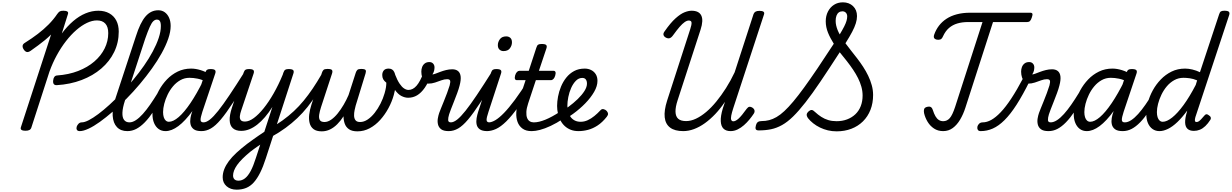

<svg xmlns="http://www.w3.org/2000/svg" viewBox="-20 -1107 10560 1646"><path d="M467 -377Q449 -376 441 -386.5Q433 -397 436 -419Q438 -438 446.5 -448.5Q455 -459 469 -460Q569 -467 650 -498.5Q731 -530 788.5 -579.5Q846 -629 877 -691.5Q908 -754 908 -823Q908 -877 883 -904.5Q858 -932 811 -932Q770 -932 725 -910.5Q680 -889 634.5 -849.5Q589 -810 546.5 -755.5Q504 -701 467.5 -634.5Q431 -568 404 -493L249 -14Q245 0 233 7Q221 14 198 14Q176 14 165 7Q154 0 159 -16L418 -811Q393 -786 365 -763Q337 -740 306.5 -717.5Q276 -695 242 -671Q221 -657 207 -662Q193 -667 182 -685Q172 -701 174 -715.5Q176 -730 195 -741Q254 -778 304.5 -816.5Q355 -855 397 -897.5Q439 -940 470 -986Q482 -1003 492 -1009Q502 -1015 524 -1015Q547 -1015 557.5 -1008Q568 -1001 562 -985L510 -820Q556 -882 607.5 -926Q659 -970 713.5 -992.5Q768 -1015 823 -1015Q877 -1015 916.5 -993Q956 -971 977 -931Q998 -891 998 -836Q998 -742 959 -661.5Q920 -581 848.5 -519.5Q777 -458 679.5 -421Q582 -384 467 -377Z M664 17Q645 17 639 5.5Q633 -6 637.5 -20.5Q642 -35 653.5 -46.5Q665 -58 681 -58Q705 -58 741 -76.5Q777 -95 822.5 -129Q868 -163 918.5 -209Q969 -255 1021 -309.5Q1073 -364 1122.5 -423.5Q1172 -483 1214.5 -544Q1257 -605 1289.5 -665.5Q1322 -726 1340.5 -781.5Q1359 -837 1359 -884Q1359 -899 1371.5 -906.5Q1384 -914 1401 -914Q1418 -914 1430.5 -906.5Q1443 -899 1443 -884Q1443 -835 1422.5 -775.5Q1402 -716 1366 -651Q1330 -586 1282 -519Q1234 -452 1178.5 -386Q1123 -320 1064 -260.5Q1005 -201 947 -150.5Q889 -100 836 -62Q783 -24 738.5 -3.5Q694 17 664 17ZM1071 17Q1015 17 982.5 -17.5Q950 -52 946 -114.5Q942 -177 969 -261L1145 -796Q1182 -913 1227.5 -966Q1273 -1019 1337 -1019Q1369 -1019 1392.5 -1002Q1416 -985 1429.5 -955Q1443 -925 1443 -884Q1443 -865 1430.5 -856Q1418 -847 1401 -847Q1384 -847 1371.5 -856Q1359 -865 1359 -884Q1359 -901 1356 -913Q1353 -925 1346 -932Q1339 -939 1325 -939Q1309 -939 1294.5 -925.5Q1280 -912 1264 -876.5Q1248 -841 1225 -776L1051 -244Q1031 -183 1029.5 -141Q1028 -99 1044 -78.5Q1060 -58 1090 -58Q1104 -58 1111 -46.5Q1118 -35 1116 -20.5Q1114 -6 1103 5.5Q1092 17 1071 17Z M1072 17Q1058 17 1051 5.5Q1044 -6 1045.5 -20.5Q1047 -35 1058 -46.5Q1069 -58 1090 -58Q1116 -58 1145 -77Q1174 -96 1204.5 -130Q1235 -164 1267 -210Q1299 -256 1332 -310Q1340 -323 1354 -321Q1368 -319 1377 -308.5Q1386 -298 1378 -285Q1335 -210 1296.5 -153Q1258 -96 1221.5 -58.5Q1185 -21 1148.5 -2Q1112 17 1072 17Z M1399 17Q1365 17 1340 -1Q1315 -19 1301 -52Q1287 -85 1287 -130Q1287 -176 1301 -229Q1315 -282 1343 -333Q1371 -384 1411 -426Q1451 -468 1503.5 -493.5Q1556 -519 1619 -519Q1657 -519 1701 -505.5Q1745 -492 1780 -468L1762 -399Q1713 -425 1675 -432.5Q1637 -440 1605 -440Q1562 -440 1526.5 -420Q1491 -400 1463.5 -367.5Q1436 -335 1417 -295.5Q1398 -256 1388 -217Q1378 -178 1378 -146Q1378 -121 1384 -102Q1390 -83 1401.5 -73Q1413 -63 1428 -63Q1465 -63 1512 -103.5Q1559 -144 1612.5 -223Q1666 -302 1722 -415L1759 -378Q1694 -244 1630.5 -156.5Q1567 -69 1509 -26Q1451 17 1399 17ZM1707 17Q1662 17 1640.5 0.5Q1619 -16 1613.5 -41.5Q1608 -67 1613 -95.5Q1618 -124 1627 -148L1739 -483Q1746 -503 1755.5 -509Q1765 -515 1784 -515Q1815 -515 1823.5 -505.5Q1832 -496 1825 -476L1715 -149Q1698 -97 1699.5 -77.5Q1701 -58 1724 -58Q1738 -58 1745 -46.5Q1752 -35 1750.5 -20.5Q1749 -6 1738.5 5.5Q1728 17 1707 17Z M1707 17Q1693 17 1686 5.5Q1679 -6 1680.5 -20.5Q1682 -35 1693 -46.5Q1704 -58 1725 -58Q1749 -58 1779.5 -82Q1810 -106 1851 -157.5Q1892 -209 1948 -292.5Q2004 -376 2079 -495Q2088 -509 2102.5 -507Q2117 -505 2126 -494Q2135 -483 2127 -470Q2042 -326 1980.5 -231.5Q1919 -137 1873 -82.5Q1827 -28 1787.5 -5.5Q1748 17 1707 17Z M2009 519Q1956 519 1922.5 489.5Q1889 460 1889 413Q1889 378 1902.5 343.5Q1916 309 1942 274Q1968 239 2007.5 202.5Q2047 166 2099 126Q2125 107 2148.5 90Q2172 73 2196 56.5Q2220 40 2246 23L2315 -190Q2284 -141 2251.5 -103Q2219 -65 2185 -38.5Q2151 -12 2117 1.5Q2083 15 2048 15Q2002 15 1976.5 -7.5Q1951 -30 1949 -74.5Q1947 -119 1968 -183L2068 -483Q2075 -503 2084.5 -509Q2094 -515 2113 -515Q2144 -515 2152.5 -505.5Q2161 -496 2154 -476L2048 -160Q2039 -135 2036.5 -113Q2034 -91 2043.5 -78Q2053 -65 2080 -65Q2115 -65 2156 -95Q2197 -125 2240.5 -179Q2284 -233 2326 -306.5Q2368 -380 2404 -467L2409 -483Q2416 -503 2425.5 -509Q2435 -515 2454 -515Q2485 -515 2493.5 -505.5Q2502 -496 2495 -476L2259 250Q2236 322 2210.5 373Q2185 424 2156 456.5Q2127 489 2090.5 504Q2054 519 2009 519ZM2024 442Q2054 442 2080 422Q2106 402 2129 359Q2152 316 2174 246L2211 133Q2197 142 2183 152Q2169 162 2155 172Q2141 182 2127 193Q2087 226 2058.5 254.5Q2030 283 2012.5 308Q1995 333 1986.5 355.5Q1978 378 1978 399Q1978 411 1983 421Q1988 431 1998.5 436.5Q2009 442 2024 442Z M2309 65Q2296 72 2285.5 65.5Q2275 59 2271 46Q2267 33 2270.5 19Q2274 5 2288 -2Q2350 -37 2402 -74.5Q2454 -112 2499 -154Q2544 -196 2583.5 -244Q2623 -292 2660.5 -347.5Q2698 -403 2735 -467Q2745 -482 2758 -482Q2771 -482 2778 -470Q2785 -458 2775 -440Q2736 -366 2697 -304Q2658 -242 2616.5 -190Q2575 -138 2528.5 -94Q2482 -50 2428 -10.5Q2374 29 2309 65Z M2738 19Q2693 19 2668 0Q2643 -19 2634.5 -52Q2626 -85 2631 -126Q2636 -167 2650 -210L2740 -484Q2745 -499 2753.5 -507.5Q2762 -516 2787 -516Q2819 -516 2826 -506.5Q2833 -497 2827 -478L2732 -188Q2721 -154 2716.5 -125Q2712 -96 2721.5 -78.5Q2731 -61 2762 -61Q2790 -61 2819 -81Q2848 -101 2875 -134.5Q2902 -168 2926 -209Q2950 -250 2968 -292L3030 -484Q3035 -499 3043.5 -507.5Q3052 -516 3075 -516Q3108 -516 3114 -506.5Q3120 -497 3114 -478L3029 -201Q3025 -186 3020 -162.5Q3015 -139 3015.5 -115.5Q3016 -92 3027.5 -76.5Q3039 -61 3067 -61Q3100 -61 3132 -82.5Q3164 -104 3192 -139.5Q3220 -175 3242 -218.5Q3264 -262 3277 -307Q3285 -335 3288.5 -356.5Q3292 -378 3292 -398Q3273 -413 3265 -428Q3257 -443 3257 -464Q3257 -487 3270 -503Q3283 -519 3312 -519Q3346 -519 3360 -489Q3374 -459 3374 -415Q3374 -396 3372 -376Q3370 -356 3366 -335Q3362 -314 3356 -293Q3340 -235 3310 -179.5Q3280 -124 3239.5 -79Q3199 -34 3149.5 -7.5Q3100 19 3044 19Q2998 19 2972 1Q2946 -17 2935.5 -46.5Q2925 -76 2925 -110Q2900 -71 2871 -42Q2842 -13 2809 3Q2776 19 2738 19Z M3479 -269Q3451 -269 3421.5 -284Q3392 -299 3364.5 -338Q3337 -377 3315 -449Q3310 -467 3320 -479Q3330 -491 3344.5 -490Q3359 -489 3367 -468Q3386 -419 3405.5 -390Q3425 -361 3444.5 -348.5Q3464 -336 3482 -336Q3520 -336 3551.5 -372.5Q3583 -409 3610 -483Q3616 -498 3629 -503Q3642 -508 3655.5 -504Q3669 -500 3676 -489.5Q3683 -479 3676 -463Q3651 -397 3621 -354Q3591 -311 3556 -290Q3521 -269 3479 -269Z M3827 17Q3783 17 3762 1Q3741 -15 3735 -40Q3729 -65 3733.5 -91.5Q3738 -118 3745 -138Q3749 -150 3760 -177Q3771 -204 3785 -238.5Q3799 -273 3812.5 -309Q3826 -345 3835 -375Q3843 -405 3838.5 -416.5Q3834 -428 3813 -428Q3790 -428 3764 -418.5Q3738 -409 3710 -399.5Q3682 -390 3651 -390Q3633 -390 3620 -405Q3607 -420 3599.5 -443.5Q3592 -467 3592 -493Q3592 -514 3599 -532.5Q3606 -551 3621.5 -563Q3637 -575 3661 -575Q3681 -575 3693 -562Q3705 -549 3705 -529Q3705 -516 3701.5 -500.5Q3698 -485 3687 -469Q3696 -469 3713.5 -475.5Q3731 -482 3754.5 -491Q3778 -500 3804.5 -506.5Q3831 -513 3857 -513Q3888 -513 3906.5 -498Q3925 -483 3929 -452.5Q3933 -422 3920 -373Q3913 -345 3899.5 -308.5Q3886 -272 3871.5 -235.5Q3857 -199 3845.5 -169.5Q3834 -140 3830 -126Q3821 -96 3822 -77Q3823 -58 3846 -58Q3860 -58 3866.5 -46.5Q3873 -35 3871.5 -20.5Q3870 -6 3859 5.5Q3848 17 3827 17Z M3827 17Q3813 17 3806 5.5Q3799 -6 3800.5 -20.5Q3802 -35 3813 -46.5Q3824 -58 3845 -58Q3869 -58 3899.5 -82Q3930 -106 3971 -157.5Q4012 -209 4068 -292.5Q4124 -376 4199 -495Q4208 -509 4222.5 -507Q4237 -505 4246 -494Q4255 -483 4247 -470Q4162 -326 4100.5 -231.5Q4039 -137 3993 -82.5Q3947 -28 3907.5 -5.5Q3868 17 3827 17Z M4158 17Q4114 17 4092.5 1Q4071 -15 4066 -40.5Q4061 -66 4066 -94.5Q4071 -123 4079 -148L4189 -483Q4196 -503 4205.5 -509Q4215 -515 4234 -515Q4265 -515 4273.5 -505.5Q4282 -496 4275 -476L4168 -149Q4150 -96 4151.5 -77Q4153 -58 4176 -58Q4190 -58 4197 -46.5Q4204 -35 4202.5 -20.5Q4201 -6 4190 5.5Q4179 17 4158 17ZM4296 -669Q4276 -669 4262 -682Q4248 -695 4248 -720Q4248 -747 4265.5 -771Q4283 -795 4320 -795Q4341 -795 4355 -782.5Q4369 -770 4369 -744Q4369 -717 4351.5 -693Q4334 -669 4296 -669Z M4153 17Q4139 17 4132 5.5Q4125 -6 4126.5 -20.5Q4128 -35 4139 -46.5Q4150 -58 4171 -58Q4195 -58 4227 -77Q4259 -96 4300.5 -138.5Q4342 -181 4394.5 -251.5Q4447 -322 4511 -425Q4520 -439 4534.5 -437Q4549 -435 4557.5 -424Q4566 -413 4558 -400Q4483 -274 4425 -193Q4367 -112 4320 -66Q4273 -20 4232.5 -1.5Q4192 17 4153 17Z M4536 17Q4489 17 4459.5 -4.5Q4430 -26 4417 -61.5Q4404 -97 4406 -141Q4408 -185 4423 -230L4486 -420H4410Q4399 -420 4395 -430Q4391 -440 4396 -460Q4402 -480 4412 -490Q4422 -500 4433 -500H4513L4578 -698Q4584 -718 4593.5 -724Q4603 -730 4623 -730Q4655 -730 4663 -720.5Q4671 -711 4664 -691L4600 -500H4726Q4737 -500 4741.5 -490.5Q4746 -481 4740 -460Q4735 -441 4725 -430.5Q4715 -420 4704 -420H4574L4508 -221Q4494 -179 4492.5 -148Q4491 -117 4498.5 -97Q4506 -77 4521 -67.5Q4536 -58 4555 -58Q4569 -58 4576 -46.5Q4583 -35 4581 -20.5Q4579 -6 4568 5.5Q4557 17 4536 17Z M4540 17Q4521 17 4514.5 5.5Q4508 -6 4511.5 -20.5Q4515 -35 4527 -46.5Q4539 -58 4558 -58Q4599 -58 4655.5 -81Q4712 -104 4782 -150Q4794 -158 4804 -153Q4814 -148 4819.5 -136Q4825 -124 4823 -111Q4821 -98 4810 -90Q4751 -51 4700.5 -27.5Q4650 -4 4609.5 6.5Q4569 17 4540 17Z M4784 -144Q4801 -155 4818 -166.5Q4835 -178 4852 -190Q4897 -223 4933 -258Q4969 -293 4990.5 -327Q5012 -361 5012 -390Q5012 -413 5002 -426Q4992 -439 4972 -439Q4941 -439 4917 -414.5Q4893 -390 4876.5 -353Q4860 -316 4852 -275Q4844 -234 4844 -201Q4844 -173 4851 -148Q4858 -123 4872 -104Q4886 -85 4907.5 -74Q4929 -63 4958 -63Q4989 -63 5018.5 -76.5Q5048 -90 5075.5 -112.5Q5103 -135 5127 -161Q5139 -175 5155 -171Q5171 -167 5181 -156Q5191 -145 5192.5 -133Q5194 -121 5182 -106Q5144 -58 5103.5 -31.5Q5063 -5 5021.5 6Q4980 17 4939 17Q4902 17 4873 5.5Q4844 -6 4822 -26Q4800 -46 4785.5 -73.5Q4771 -101 4763.5 -133Q4756 -165 4756 -199Q4756 -236 4764 -279Q4772 -322 4789.5 -364.5Q4807 -407 4835 -442Q4863 -477 4902 -498Q4941 -519 4993 -519Q5023 -519 5048 -506.5Q5073 -494 5087.5 -470.5Q5102 -447 5102 -414Q5102 -369 5073.5 -319.5Q5045 -270 4998 -221.5Q4951 -173 4893 -131Q4874 -118 4854 -104Q4834 -90 4813 -78Z M5837 17Q5765 17 5725 -13Q5685 -43 5678.5 -101Q5672 -159 5699 -244L5897 -856Q5910 -895 5908.5 -913Q5907 -931 5885 -931Q5869 -931 5849.5 -917.5Q5830 -904 5806.5 -877Q5783 -850 5752 -807Q5736 -784 5720.5 -779.5Q5705 -775 5686 -786Q5671 -795 5668 -808.5Q5665 -822 5678 -839Q5729 -912 5771.5 -950Q5814 -988 5848 -1001.5Q5882 -1015 5909 -1015Q5972 -1015 5992 -974Q6012 -933 5986 -853L5789 -247Q5770 -189 5771 -149Q5772 -109 5794 -89Q5816 -69 5862 -69Q5903 -69 5946.5 -89.5Q5990 -110 6034 -147Q6078 -184 6121 -236.5Q6164 -289 6204 -352Q6244 -415 6278 -487L6440 -986Q6445 -1000 6457 -1007Q6469 -1014 6491 -1014Q6514 -1014 6524.5 -1007Q6535 -1000 6530 -984L6267 -182Q6254 -142 6249 -116.5Q6244 -91 6249 -79Q6254 -67 6267 -67Q6286 -67 6312 -90.5Q6338 -114 6381 -174Q6393 -190 6404.5 -191.5Q6416 -193 6429 -185Q6446 -174 6448.5 -159.5Q6451 -145 6441 -131Q6426 -108 6404.5 -82Q6383 -56 6357.5 -33.5Q6332 -11 6303 3Q6274 17 6243 17Q6204 17 6182.5 -4Q6161 -25 6159 -68.5Q6157 -112 6177 -179Q6182 -193 6186.5 -207Q6191 -221 6195 -234Q6156 -176 6112.5 -130Q6069 -84 6023 -51Q5977 -18 5930 -0.5Q5883 17 5837 17Z M7152 19Q7113 19 7077.5 10.5Q7042 2 7010 -13.5Q6978 -29 6951.5 -50Q6925 -71 6907 -94Q6894 -113 6896 -126.5Q6898 -140 6914 -154Q6928 -165 6939.5 -164Q6951 -163 6966 -148Q6993 -123 7021 -105Q7049 -87 7081 -77.5Q7113 -68 7152 -68Q7201 -68 7242 -83.5Q7283 -99 7313 -127.5Q7343 -156 7359 -197Q7375 -238 7375 -288Q7375 -326 7364.5 -363.5Q7354 -401 7336 -437Q7318 -473 7293.5 -509.5Q7269 -546 7240 -583Q7211 -620 7179 -659Q7086 -515 7014.5 -409Q6943 -303 6885.5 -229.5Q6828 -156 6779.5 -108.5Q6731 -61 6684.5 -35Q6638 -9 6590 1Q6542 11 6484 11Q6464 11 6459 0Q6454 -11 6461 -35Q6466 -53 6477.5 -61Q6489 -69 6508 -69Q6543 -69 6574 -77Q6605 -85 6637 -103.5Q6669 -122 6704 -154.5Q6739 -187 6781 -237Q6823 -287 6873.5 -356.5Q6924 -426 6987 -519Q7050 -612 7128 -732Q7113 -756 7100.5 -779.5Q7088 -803 7078.5 -826.5Q7069 -850 7064 -874.5Q7059 -899 7059 -924Q7059 -971 7078 -1008Q7097 -1045 7130 -1066Q7163 -1087 7206 -1087Q7259 -1087 7293 -1054.5Q7327 -1022 7327 -969Q7327 -940 7317 -907.5Q7307 -875 7285.5 -834Q7264 -793 7228 -736Q7250 -706 7275.5 -674Q7301 -642 7328 -607Q7355 -572 7379.5 -534.5Q7404 -497 7423 -457.5Q7442 -418 7453.5 -376.5Q7465 -335 7465 -293Q7465 -223 7442.5 -165.5Q7420 -108 7378 -66.5Q7336 -25 7278.5 -3Q7221 19 7152 19ZM7179 -812Q7203 -852 7217 -879.5Q7231 -907 7237 -928Q7243 -949 7243 -966Q7243 -986 7231.5 -998Q7220 -1010 7202 -1010Q7184 -1010 7171 -1000.5Q7158 -991 7151 -972.5Q7144 -954 7144 -928Q7144 -908 7148.5 -888.5Q7153 -869 7160.5 -850Q7168 -831 7179 -812Z M8065 17Q8021 17 7987.5 -5Q7954 -27 7932.5 -62.5Q7911 -98 7902 -137Q7898 -157 7902.5 -171.5Q7907 -186 7929 -191Q7950 -196 7961 -188.5Q7972 -181 7977 -164Q7987 -132 7999.5 -110.5Q8012 -89 8028.5 -78.5Q8045 -68 8066 -68Q8099 -68 8122 -94Q8145 -120 8168 -190L8403 -918H8280Q8229 -918 8188 -906Q8147 -894 8116 -867.5Q8085 -841 8064 -795Q8055 -774 8042 -769Q8029 -764 8011 -767Q7996 -770 7989 -780Q7982 -790 7989 -811Q8004 -853 8030 -887Q8056 -921 8094 -946Q8132 -971 8183 -984.5Q8234 -998 8298 -998H8812Q8827 -998 8830.5 -989.5Q8834 -981 8826 -958Q8819 -936 8810 -927Q8801 -918 8786 -918H8493L8256 -183Q8238 -127 8211 -81.5Q8184 -36 8148 -9.5Q8112 17 8065 17Z M8388 17Q8369 17 8362.5 5.5Q8356 -6 8359 -20.5Q8362 -35 8374 -46.5Q8386 -58 8405 -58Q8440 -58 8478 -79Q8516 -100 8559 -145Q8602 -190 8650 -263Q8698 -336 8753 -440L8808 -413Q8748 -292 8695 -209.5Q8642 -127 8591.5 -77Q8541 -27 8491 -5Q8441 17 8388 17ZM8969 17Q8925 17 8904 1Q8883 -15 8877 -40Q8871 -65 8875.5 -91.5Q8880 -118 8887 -138Q8891 -150 8902 -177Q8913 -204 8927 -238.5Q8941 -273 8954.5 -309Q8968 -345 8977 -375Q8985 -405 8980.5 -416.5Q8976 -428 8955 -428Q8932 -428 8906 -418.5Q8880 -409 8852 -399.5Q8824 -390 8793 -390Q8775 -390 8762 -405Q8749 -420 8741.5 -443.5Q8734 -467 8734 -493Q8734 -514 8741 -532.5Q8748 -551 8763.5 -563Q8779 -575 8803 -575Q8823 -575 8835 -562Q8847 -549 8847 -529Q8847 -516 8843.5 -500.5Q8840 -485 8829 -469Q8838 -469 8855.5 -475.5Q8873 -482 8896.5 -491Q8920 -500 8946.5 -506.5Q8973 -513 8999 -513Q9030 -513 9048.5 -498Q9067 -483 9071 -452.5Q9075 -422 9062 -373Q9055 -345 9041.5 -308.5Q9028 -272 9013.5 -235.5Q8999 -199 8987.5 -169.5Q8976 -140 8972 -126Q8963 -96 8964 -77Q8965 -58 8988 -58Q9002 -58 9008.5 -46.5Q9015 -35 9013.5 -20.5Q9012 -6 9001 5.5Q8990 17 8969 17Z M8969 17Q8955 17 8948 5.5Q8941 -6 8942.5 -20.5Q8944 -35 8955 -46.5Q8966 -58 8987 -58Q9013 -58 9042 -77Q9071 -96 9101.5 -130Q9132 -164 9164 -210Q9196 -256 9229 -310Q9237 -323 9251 -321Q9265 -319 9274 -308.5Q9283 -298 9275 -285Q9232 -210 9193.5 -153Q9155 -96 9118.5 -58.5Q9082 -21 9045.5 -2Q9009 17 8969 17Z M9297 17Q9263 17 9238 -1Q9213 -19 9199 -52Q9185 -85 9185 -130Q9185 -176 9199 -229Q9213 -282 9241 -333Q9269 -384 9309 -426Q9349 -468 9401.5 -493.5Q9454 -519 9517 -519Q9555 -519 9599 -505.5Q9643 -492 9678 -468L9660 -399Q9611 -425 9573 -432.5Q9535 -440 9503 -440Q9460 -440 9424.5 -420Q9389 -400 9361.5 -367.5Q9334 -335 9315 -295.5Q9296 -256 9286 -217Q9276 -178 9276 -146Q9276 -121 9282 -102Q9288 -83 9299.5 -73Q9311 -63 9326 -63Q9363 -63 9410 -103.5Q9457 -144 9510.5 -223Q9564 -302 9620 -415L9657 -378Q9592 -244 9528.5 -156.5Q9465 -69 9407 -26Q9349 17 9297 17ZM9605 17Q9560 17 9538.5 0.5Q9517 -16 9511.5 -41.5Q9506 -67 9511 -95.5Q9516 -124 9525 -148L9637 -483Q9644 -503 9653.5 -509Q9663 -515 9682 -515Q9713 -515 9721.5 -505.5Q9730 -496 9723 -476L9613 -149Q9596 -97 9597.5 -77.5Q9599 -58 9622 -58Q9636 -58 9643 -46.5Q9650 -35 9648.5 -20.5Q9647 -6 9636.5 5.5Q9626 17 9605 17Z M9605 17Q9591 17 9584 5.5Q9577 -6 9578.5 -20.5Q9580 -35 9591 -46.5Q9602 -58 9623 -58Q9649 -58 9678 -77Q9707 -96 9737.5 -130Q9768 -164 9800 -210Q9832 -256 9865 -310Q9873 -323 9887 -321Q9901 -319 9910 -308.5Q9919 -298 9911 -285Q9868 -210 9829.5 -153Q9791 -96 9754.5 -58.5Q9718 -21 9681.5 -2Q9645 17 9605 17Z M9920 17Q9886 17 9860.5 -1Q9835 -19 9821 -52Q9807 -85 9807 -130Q9807 -176 9821 -229Q9835 -282 9863 -333Q9891 -384 9931.5 -426Q9972 -468 10024 -493.5Q10076 -519 10140 -519Q10169 -519 10202.5 -511Q10236 -503 10267 -488L10431 -983Q10437 -1003 10446.5 -1009Q10456 -1015 10476 -1015Q10507 -1015 10515.5 -1005.5Q10524 -996 10517 -976L10228 -103Q10222 -82 10224 -71.5Q10226 -61 10238 -61Q10248 -61 10257 -67Q10266 -73 10277.5 -85Q10289 -97 10305 -116Q10313 -126 10321 -127.5Q10329 -129 10340 -121Q10356 -111 10359.5 -101Q10363 -91 10357 -81Q10336 -48 10313.5 -26.5Q10291 -5 10266.5 5Q10242 15 10215 15Q10179 15 10160 -3Q10141 -21 10140 -57Q10139 -93 10155 -146Q10156 -149 10156.5 -152.5Q10157 -156 10158 -159Q10115 -100 10073.5 -60.5Q10032 -21 9993 -2Q9954 17 9920 17ZM9898 -146Q9898 -121 9904 -102Q9910 -83 9921.5 -73Q9933 -63 9948 -63Q9983 -63 10029 -99.5Q10075 -136 10126.5 -206.5Q10178 -277 10231 -379L10243 -418Q10209 -432 10179.5 -436Q10150 -440 10126 -440Q10083 -440 10047 -420Q10011 -400 9983.5 -367.5Q9956 -335 9937 -295.5Q9918 -256 9908 -217Q9898 -178 9898 -146Z"/></svg>

Font: Playwrite US Trad
Style: Regular
Weight: 400
Designer: Veronika Burian, José Scaglione
Foundry: TypeTogether
Version: Version 1.002